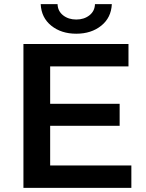

<svg xmlns="http://www.w3.org/2000/svg" viewBox="-20 -914 710 934"><path d="M619 -109V0H94V-700H605V-591H224V-409H562V-302H224V-109ZM178 -894H260Q261 -860 287 -839.5Q313 -819 351 -819Q389 -819 415 -839.5Q441 -860 442 -894H524Q521 -828 472.5 -789Q424 -750 351 -750Q278 -750 229.5 -789Q181 -828 178 -894Z"/></svg>

Font: CMG Sans SemiBold
Style: Regular
Weight: 600
Designer: Julieta Ulanovsky
Foundry: Julieta Ulanovsky
Version: Version 7.200